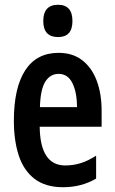

<svg xmlns="http://www.w3.org/2000/svg" viewBox="-20 -773 479 803"><path d="M225 -552Q284 -552 324 -521Q364 -490 384.5 -435.5Q405 -381 405 -310V-243H146Q148 -81 253 -81Q286 -81 317 -90.5Q348 -100 382 -122V-26Q351 -8 316.5 1Q282 10 244 10Q170 10 124.5 -25Q79 -60 58.5 -122.5Q38 -185 38 -268Q38 -406 85.5 -479Q133 -552 225 -552ZM225 -464Q190 -464 169.5 -431.5Q149 -399 147 -325H302Q302 -386 283 -425Q264 -464 225 -464ZM223 -753Q283 -753 283 -685Q283 -618 223 -618Q161 -618 161 -685Q161 -753 223 -753Z"/></svg>

Font: Noto Sans Gujarati UI ExtraCondensed SemiBold
Style: Regular
Weight: 600
Width: 2
Designer: Jelle Bosma - Monotype Design Team, Universal Thirst
Foundry: Monotype Imaging Inc.
Version: Version 2.106; ttfautohint (v1.8.4.7-5d5b)